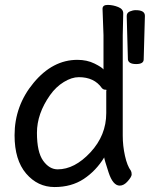

<svg xmlns="http://www.w3.org/2000/svg" viewBox="-20 -735 615 779"><path d="M563 -494.1Q563 -475.1 532.5 -475.1Q502 -475.1 499 -493.2L494.1 -669.9Q494.1 -683.1 506.6 -688.5Q519 -693.8 530.8 -693.8Q567.9 -693.8 567.9 -670.9V-669.9ZM480 -681.2 478 -591.8V-185.1Q478 -143.1 487.1 -102.5Q496.1 -62 511.2 -42Q514.2 -36.1 514.2 -27.1Q514.2 -18.1 498.5 0Q482.9 18.1 465.8 18.1Q438 18.1 420.4 -35.9Q402.8 -89.8 402.8 -96.2Q369.6 -42 319.8 -9Q270 23.9 201.4 23.9Q132.8 23.9 85.9 -31Q39.1 -85.9 39.1 -186Q39.1 -306.2 116.5 -399.2Q193.8 -492.2 293.9 -492.2Q333 -492.2 363.5 -477.1Q394 -461.9 399.9 -453.1V-592.8L396 -699.2Q396 -715.3 417.5 -715.1Q439 -714.8 459.5 -706.5Q480 -698.2 480 -681.2ZM411.1 -367.2Q415 -371.1 407 -371.1Q398.9 -371.1 393.1 -377.9Q362.3 -421.9 299.8 -421.9Q271 -421.9 239 -402.3Q207 -382.8 183.1 -349.1Q129.9 -273.9 129.9 -196Q129.9 -118.2 155 -83Q180.2 -47.9 213.9 -47.9Q282.7 -47.9 346.9 -116.9Q411.1 -186 411.1 -275.9Z"/></svg>

Font: LXGW WenKai Screen R
Style: Regular
Weight: 400
Designer: Fontworks Inc.
Version: Version 1.235;May 31, 2022